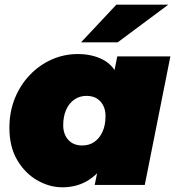

<svg xmlns="http://www.w3.org/2000/svg" viewBox="-20 -787 745 817"><path d="M245 10Q191 10 139 -19.5Q87 -49 53.5 -105.5Q20 -162 20 -243Q20 -311 43 -368Q66 -425 106.5 -467.5Q147 -510 199.5 -533.5Q252 -557 311 -557Q375 -557 422 -531Q469 -505 489.5 -443.5Q510 -382 493 -274Q479 -186 445.5 -122Q412 -58 362 -24Q312 10 245 10ZM330 -168Q360 -168 382 -183.5Q404 -199 416.5 -227Q429 -255 429 -293Q429 -331 407.5 -355Q386 -379 348 -379Q319 -379 296.5 -363.5Q274 -348 261.5 -320Q249 -292 249 -254Q249 -216 270.5 -192Q292 -168 330 -168ZM383 0 398 -74 435 -274 464 -472 479 -547H705L596 0ZM325 -607 475 -767H696L481 -607Z"/></svg>

Font: Montserrat Thin Black
Style: Italic
Weight: 900
Italic angle: -11.3°
Version: Version 9.000